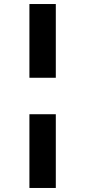

<svg xmlns="http://www.w3.org/2000/svg" viewBox="-20 -829 423 953"><path d="M257 -809V-443H126V-809ZM257 -262V104H126V-262Z"/></svg>

Font: FiraGO SemiBold
Style: Regular
Weight: 600
Designer: bBox Type
Foundry: bBox Type GmbH
Version: Version 1.001;PS 001.001;hotconv 1.0.88;makeotf.lib2.5.64775